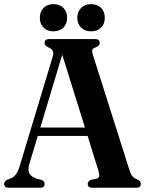

<svg xmlns="http://www.w3.org/2000/svg" viewBox="-20 -884 686 904"><path d="M190 -18.5Q190 0 169.5 0H20Q-0.5 0 -0.5 -18.5Q-0.5 -29 13 -37L30 -43.5Q43.5 -49 54.5 -62.5Q65.5 -76 74.5 -108L227 -613.5Q233 -633.5 228.8 -643.8Q224.5 -654 210 -660Q200 -665 195 -669.5Q190 -674 190 -681.5Q190 -700 211.5 -700H428Q449.5 -700 449.5 -681.5Q449.5 -668.5 430 -660.5Q417.5 -656.5 414.8 -650Q412 -643.5 417 -627L588.5 -86.5Q595 -63.5 603.8 -53.8Q612.5 -44 627 -39Q643 -31.5 643 -18.5Q643 0 622 0H414Q393 0 393 -18.5Q393 -31 409 -37.5L434 -42.5Q444.5 -45 446.8 -53.5Q449 -62 443 -81.5L392.5 -244H158L118.5 -113.5Q109 -82 119.2 -66Q129.5 -50 153 -42.5L175 -37Q190 -31.5 190 -18.5ZM170 -283.5H380L273 -626.5ZM232 -736.5Q202.5 -736.5 185 -754Q167.5 -771.5 167.5 -800Q167.5 -829 185 -846.8Q202.5 -864.5 232 -864.5Q261 -864.5 278.5 -846.8Q296 -829 296 -800Q296 -772 278.5 -754.2Q261 -736.5 232 -736.5ZM408.5 -736.5Q379.5 -736.5 361.8 -754Q344 -771.5 344 -800Q344 -829 361.8 -846.8Q379.5 -864.5 408.5 -864.5Q438.5 -864.5 456 -846.8Q473.5 -829 473.5 -800Q473.5 -772 456 -754.2Q438.5 -736.5 408.5 -736.5Z"/></svg>

Font: Fraunces 144pt S050 SemiBold
Style: Regular
Weight: 600
Version: Version 1.000; ttfautohint (v1.8.3)